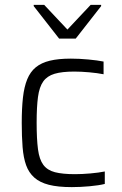

<svg xmlns="http://www.w3.org/2000/svg" viewBox="-20 -758 499 786"><path d="M274 8Q217 8 180 -1.5Q143 -11 120.5 -31Q98 -51 87 -81.5Q76 -112 72.5 -155.5Q69 -199 69 -255Q69 -315 74 -359Q79 -403 91.5 -433.5Q104 -464 126.5 -482.5Q149 -501 184 -509.5Q219 -518 270 -518Q304 -518 341.5 -514.5Q379 -511 404 -506V-454Q379 -459 345.5 -462Q312 -465 284 -465Q234 -465 203.5 -456Q173 -447 157 -424.5Q141 -402 135.5 -361Q130 -320 130 -256Q130 -189 135.5 -147Q141 -105 157.5 -83Q174 -61 205 -53Q236 -45 287 -45Q316 -45 350 -48Q384 -51 409 -56V-5Q385 1 347 4.5Q309 8 274 8ZM222 -600 118 -733V-738H161L256 -637L351 -738H394V-733L290 -600Z"/></svg>

Font: Saira Thin Light
Style: Regular
Weight: 300
Version: Version 1.101